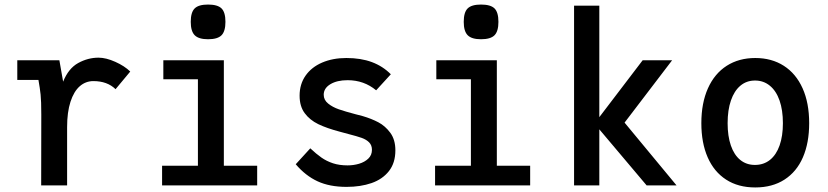

<svg xmlns="http://www.w3.org/2000/svg" viewBox="-20 -815 3640 844"><path d="M161.5 -311Q161.5 -371 158.5 -399.2Q155.5 -427.5 149 -463.5H56V-550H241L257.5 -456Q281 -514.5 323.8 -538Q366.5 -561.5 413 -561.5Q446 -561.5 486.8 -543.2Q527.5 -525 552.5 -500.5L488 -423Q451.5 -458.5 390.5 -458.5Q356.5 -458.5 330.5 -435.8Q304.5 -413 289.8 -367.5Q275 -322 275 -256V0H161Z M698 -550H964V-86.5H1110.5V0H692.5V-86.5H850V-466.5H698ZM818.5 -719Q818.5 -761 835.8 -778Q853 -795 894.5 -795Q936.5 -795 953.8 -778Q971 -761 971 -719Q971 -677.5 953.8 -660Q936.5 -642.5 894.5 -642.5Q853.5 -642.5 836 -660Q818.5 -677.5 818.5 -719Z M1280 -93 1344 -163Q1370 -138.5 1392.8 -122.5Q1415.5 -106.5 1443.8 -97.2Q1472 -88 1508 -88Q1534 -88 1558.5 -95.2Q1583 -102.5 1599 -117.8Q1615 -133 1615 -156.5Q1615 -176.5 1602.8 -189Q1590.5 -201.5 1570.2 -208.8Q1550 -216 1511 -226L1474 -236Q1417 -251 1379.2 -269.2Q1341.5 -287.5 1319.2 -317.8Q1297 -348 1297 -394.5Q1297 -445 1323.2 -482.5Q1349.5 -520 1396.2 -540Q1443 -560 1502.5 -560Q1566.5 -560 1614.8 -542Q1663 -524 1698 -488.5L1633.5 -418Q1580 -462.5 1508 -462.5Q1461.5 -462.5 1432.2 -444.8Q1403 -427 1403 -398.5Q1403 -375.5 1422.5 -359.8Q1442 -344 1469.5 -334.5Q1497 -325 1540.5 -313.5L1575 -304.5Q1612.5 -293.5 1643 -277.5Q1673.5 -261.5 1695.8 -231.2Q1718 -201 1718 -154Q1718 -99 1689.8 -63Q1661.5 -27 1613.2 -10.2Q1565 6.5 1503.5 6.5Q1429 6.5 1376 -18Q1323 -42.5 1280 -93Z M1898 -550H2164V-86.5H2310.5V0H1892.5V-86.5H2050V-466.5H1898ZM2018.5 -719Q2018.5 -761 2035.8 -778Q2053 -795 2094.5 -795Q2136.5 -795 2153.8 -778Q2171 -761 2171 -719Q2171 -677.5 2153.8 -660Q2136.5 -642.5 2094.5 -642.5Q2053.5 -642.5 2036 -660Q2018.5 -677.5 2018.5 -719Z M2614.5 -246.5V0H2503.5V-790H2614.5V-300L2805 -550H2934.5L2725.5 -276L2954 0H2822.5Z M3063 -273.5Q3063 -362 3092 -426.8Q3121 -491.5 3174.5 -525.8Q3228 -560 3300 -560Q3372 -560 3425.5 -525.8Q3479 -491.5 3508 -427Q3537 -362.5 3537 -273.5Q3537 -187 3509.5 -123.5Q3482 -60 3428.5 -25.5Q3375 9 3300 9Q3225 9 3171.8 -25.5Q3118.5 -60 3090.8 -123.5Q3063 -187 3063 -273.5ZM3421.5 -273.5Q3421.5 -331 3406.8 -373.2Q3392 -415.5 3364.2 -438.2Q3336.5 -461 3299 -461Q3261.5 -461 3234.5 -438.2Q3207.5 -415.5 3193 -373.2Q3178.5 -331 3178.5 -273.5Q3178.5 -216.5 3192.8 -175.2Q3207 -134 3234 -112Q3261 -90 3298.5 -90Q3337 -90 3364.8 -112.2Q3392.5 -134.5 3407 -175.8Q3421.5 -217 3421.5 -273.5Z"/></svg>

Font: JuliaMono SemiBold
Style: Regular
Weight: 600
Monospace: yes
Designer: cormullion
Foundry: corm
Version: Version 0.055; ttfautohint (v1.8.4)